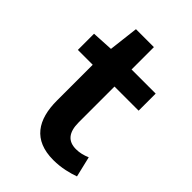

<svg xmlns="http://www.w3.org/2000/svg" viewBox="-212 -813 923 923"><g transform="rotate(45 250.0 -351.0)"><path d="M322 12C377 12 424 -1 458 -13L433 -118C410 -108 387 -102 362 -102C308 -102 280 -134 280 -203V-446H444V-562H280V-714H158L140 -562L31 -556V-446H132V-203C132 -73 185 12 322 12Z"/></g></svg>

Font: Noto Sans Mono CJK SC
Style: Bold
Weight: 700
Designer: Ryoko NISHIZUKA 西塚涼子 (kana, bopomofo & ideographs); Paul D. Hunt (Latin, Greek & Cyrillic); Sandoll Communications 산돌커뮤니
Foundry: Adobe
Version: Version 2.004;hotconv 1.0.118;makeotfexe 2.5.65603